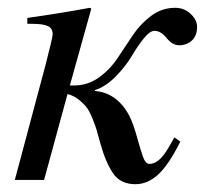

<svg xmlns="http://www.w3.org/2000/svg" viewBox="-20 -461 531 492"><path d="M159 -242H170Q205 -242 233.5 -262.5Q262 -283 281.5 -312.5Q301 -342 320.5 -371Q340 -400 367.5 -420.5Q395 -441 429 -441Q452 -441 468.5 -425.5Q485 -410 485 -392Q485 -369 471.5 -357Q458 -345 439 -345Q422 -345 407 -363.5Q392 -382 376 -382Q364 -382 348 -362Q332 -342 317 -316.5Q302 -291 276.5 -265Q251 -239 223 -230V-228Q280 -223 311 -165Q322 -143 331 -110Q340 -77 346.5 -59Q353 -41 363 -41Q388 -41 412 -83Q417 -91 427 -109L442 -98Q412 -38 385 -13.5Q358 11 327 11Q289 11 270 -16.5Q251 -44 237 -94Q231 -116 228 -126.5Q225 -137 217.5 -156Q210 -175 202.5 -185Q195 -195 182 -205.5Q169 -216 153 -220L93 0H18L96 -292Q115 -365 115 -373Q115 -388 103 -394Q91 -400 61 -400H50V-415Q141 -428 210 -441L214 -439Z"/></svg>

Font: STIX
Style: Italic
Weight: 400
Italic angle: -16.33°
Designer: MicroPress Inc., with final additions and corrections provided by Coen Hoffman, Elsevier (retired)
Version: Version 1.1.1